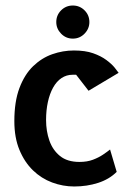

<svg xmlns="http://www.w3.org/2000/svg" viewBox="-20 -672 467 696"><path d="M249 4Q208 4 169 -10.5Q130 -25 99.5 -54.5Q69 -84 50.5 -128.5Q32 -173 32 -233Q32 -304 50.5 -353Q69 -402 100 -432Q131 -462 169.5 -475.5Q208 -489 248 -489Q289 -489 317.5 -479Q346 -469 365.5 -454.5Q385 -440 395.5 -427Q406 -414 410 -408L301 -343L256 -401H243Q221 -401 203 -389Q185 -377 172.5 -354.5Q160 -332 153.5 -302Q147 -272 147 -237Q147 -197 159 -162.5Q171 -128 197.5 -106.5Q224 -85 268 -85Q296 -85 317 -93Q338 -101 353.5 -111.5Q369 -122 379 -130L403 -49Q376 -22 335.5 -9Q295 4 249 4ZM244 -532Q219 -532 201.5 -550Q184 -568 184 -592Q184 -617 201.5 -634.5Q219 -652 244 -652Q269 -652 286.5 -634.5Q304 -617 304 -592Q304 -568 286.5 -550Q269 -532 244 -532Z"/></svg>

Font: Kreon Light SemiBold
Style: Regular
Weight: 600
Version: Version 2.002